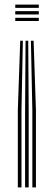

<svg xmlns="http://www.w3.org/2000/svg" viewBox="-20 -620 236 840"><path d="M115.2 -441.8 121.5 -138.8V200H137.2V-138.8L127 -441.8ZM68.5 -441.8 58 -138.8V200H74V-138.8L80 -441.8ZM91.8 -441.8 89.8 -138.8V200H105.5V-138.8L103.5 -441.8ZM46.8 -542.2V-528H149.8V-542.2ZM46.8 -571.2V-556.8H149.8V-571.2ZM46.8 -600V-585.5H149.8V-600Z"/></svg>

Font: Big Shoulders Inline Text
Style: Regular
Weight: 400
Designer: Patric King
Foundry: XO Type Co
Version: Version 1.000